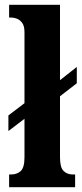

<svg xmlns="http://www.w3.org/2000/svg" viewBox="-20 -780 342 800"><path d="M18 0V-53H26Q51 -53 66.5 -67.5Q82 -82 82 -125V-285L15 -234V-299L82 -350V-646Q82 -673 71.5 -686Q61 -699 48 -703Q35 -707 26 -707H18V-760H230V-446L300 -501V-433L230 -379V-125Q230 -82 245 -67.5Q260 -53 283 -53H293V0Z"/></svg>

Font: Noto Serif Tamil ExtraCondensed ExtraBold
Style: Italic
Weight: 800
Width: 2
Italic angle: -12°
Designer: Indian Type Foundry, Tom Grace, and the Monotype Design Team
Foundry: Monotype Imaging Inc.
Version: Version 2.003; ttfautohint (v1.8.4.7-5d5b)